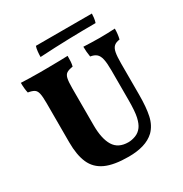

<svg xmlns="http://www.w3.org/2000/svg" viewBox="-189 -966 1069 1120"><g transform="rotate(-30 345.5 -406.5)"><path d="M589 -275Q589 -189 577 -134.5Q565 -80 530 -45Q500 -17 456.5 -4Q413 9 357 9Q258 9 201.5 -17Q145 -43 121 -97.5Q97 -152 97 -237V-502Q97 -546 92 -567.5Q87 -589 73 -597.5Q59 -606 33 -610Q26 -639 26 -679Q46 -678 82.5 -677Q119 -676 157 -676Q182 -676 219.5 -676.5Q257 -677 291 -677.5Q325 -678 341 -679Q341 -659 340 -642Q339 -625 335 -610Q308 -606 294 -597.5Q280 -589 275 -567.5Q270 -546 270 -502V-253Q270 -162 299.5 -113.5Q329 -65 397 -65Q420 -65 445.5 -74.5Q471 -84 488 -107Q503 -127 511.5 -164.5Q520 -202 520 -280V-478Q520 -527 514 -554Q508 -581 493.5 -593.5Q479 -606 453 -610Q447 -646 447 -679Q467 -678 500 -677Q533 -676 555 -676Q582 -676 611 -677Q640 -678 659 -679Q659 -661 657 -643.5Q655 -626 651 -610Q626 -607 612.5 -595Q599 -583 594 -557Q589 -531 589 -484ZM587 -822Q587 -812 585 -795Q583 -778 578 -763Q494 -763 398 -760.5Q302 -758 201 -752Q201 -768 203 -788Q205 -808 210 -822Z"/></g></svg>

Font: Vollkorn ExtraBold
Style: Regular
Weight: 800
Designer: Friedrich Althausen
Foundry: Friedrich Althausen
Version: Version 5.000; ttfautohint (v1.8.3)